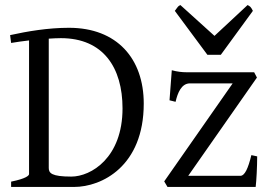

<svg xmlns="http://www.w3.org/2000/svg" viewBox="-20 -740 1074 760"><path d="M998 -121 975 -126C962 -73 949 -44 931 -44H725L997 -433L986 -454H718C701 -454 682 -456 660 -462L651 -343L675 -337C683 -372 698 -410 732 -410H901L630 -22L643 0H992C995 -24 998 -80 998 -121ZM672 -697 801 -523H854L981 -697C973 -713 970 -715 960 -720L829 -598L694 -720C683 -715 684 -712 672 -697ZM465 -311C465 -116 341 -41 262 -41C184 -41 173 -55 173 -75V-587C189 -588 205 -589 221 -589C389 -589 465 -472 465 -311ZM253 -630C170 -630 88 -616 20 -601L24 -570C47 -574 70 -577 95 -580V-51C95 -45 83 -33 24 -21V0H273C383 0 549 -82 549 -330C549 -508 443 -630 253 -630Z"/></svg>

Font: Temporarium
Style: Regular
Weight: 400
Version: Version 1.1